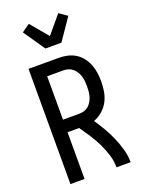

<svg xmlns="http://www.w3.org/2000/svg" viewBox="-180 -1069 859 1151"><g transform="rotate(-20 250.0 -494.0)"><path d="M62 0V-735H256Q283 -735 310 -729Q337 -723 360.5 -708.5Q384 -694 401 -672Q418 -650 428 -624.5Q438 -599 442 -571.5Q446 -544 446 -516Q446 -484 440.5 -451.5Q435 -419 420 -390.5Q405 -362 380 -340Q355 -318 324 -307Q348 -272 369 -236Q390 -200 406.5 -161.5Q423 -123 434.5 -82.5Q446 -42 446 0H356Q356 -41 343.5 -81Q331 -121 313 -158Q295 -195 272.5 -229.5Q250 -264 226 -298H152V0ZM256 -378Q272 -378 287.5 -382.5Q303 -387 315 -397.5Q327 -408 335.5 -422.5Q344 -437 348.5 -452.5Q353 -468 354.5 -484Q356 -500 356 -516Q356 -532 354.5 -548.5Q353 -565 348.5 -580.5Q344 -596 335.5 -610Q327 -624 315 -634.5Q303 -645 287.5 -650Q272 -655 256 -655H152V-378ZM199 -815 105 -952 156 -988 250 -876 344 -988 395 -952 301 -815Z"/></g></svg>

Font: Iosevka Term Curly Medium
Style: Regular
Weight: 500
Designer: Belleve Invis
Foundry: Belleve Invis
Version: Version 32.3.0